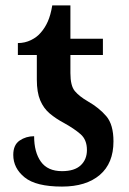

<svg xmlns="http://www.w3.org/2000/svg" viewBox="-20 -679 478 709"><path d="M209 10Q113 10 71 -24Q29 -58 29 -107Q29 -144 52.5 -160Q76 -176 106 -176Q106 -117 131 -82Q156 -47 209 -47Q255 -47 278 -68.5Q301 -90 301 -125Q301 -163 277.5 -183.5Q254 -204 216 -225Q186 -241 163.5 -260Q141 -279 128.5 -308.5Q116 -338 116 -385V-476H46V-520Q72 -520 94.5 -531Q117 -542 131 -559Q146 -576 156.5 -599.5Q167 -623 173 -659H240V-536H360V-476H240V-409Q240 -362 256.5 -342.5Q273 -323 304 -305Q346 -281 372.5 -250Q399 -219 399 -157Q399 -76 348.5 -33Q298 10 209 10Z"/></svg>

Font: Noto Serif SemiCondensed SemiBold
Style: Regular
Weight: 600
Width: 4
Designer: Monotype Design Team
Foundry: Monotype Imaging Inc.
Version: Version 2.013; ttfautohint (v1.8.4.7-5d5b)